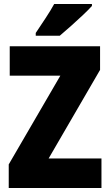

<svg xmlns="http://www.w3.org/2000/svg" viewBox="-20 -947 553 967"><path d="M491 0H24V-119L284 -566H29V-714H484V-595L225 -149H491ZM443 -917Q427 -899 398.5 -872Q370 -845 338.5 -817Q307 -789 281 -767H160V-781Q184 -817 209.5 -855.5Q235 -894 253 -927H443Z"/></svg>

Font: Noto Sans Gujarati Condensed Black
Style: Regular
Weight: 900
Width: 3
Designer: Jelle Bosma - Monotype Design Team, Universal Thirst
Foundry: Monotype Imaging Inc.
Version: Version 2.106; ttfautohint (v1.8.4.7-5d5b)